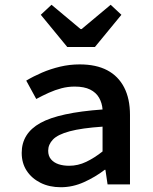

<svg xmlns="http://www.w3.org/2000/svg" viewBox="-20 -773 640 805"><path d="M235 12Q187 12 150 -6.5Q113 -25 92 -57Q71 -89 71 -132Q71 -214 149.5 -257.5Q228 -301 410 -314Q408 -341 395.5 -363Q383 -385 358 -397.5Q333 -410 293 -410Q265 -410 238 -403Q211 -396 184.5 -384Q158 -372 132 -358L90 -435Q120 -453 156 -468.5Q192 -484 232 -493.5Q272 -503 314 -503Q383 -503 429.5 -478.5Q476 -454 500.5 -406.5Q525 -359 525 -291V0H431L422 -61H419Q380 -31 332.5 -9.5Q285 12 235 12ZM270 -78Q307 -78 341.5 -94.5Q376 -111 410 -138V-242Q322 -236 272 -222.5Q222 -209 202 -188Q182 -167 182 -141Q182 -119 194 -105Q206 -91 225.5 -84.5Q245 -78 270 -78ZM262 -576 151 -711 196 -753 318 -651H322L444 -753L489 -711L378 -576Z"/></svg>

Font: Source Code Pro ExtraLight SemiBold
Style: Regular
Weight: 600
Monospace: yes
Version: Version 1.018;hotconv 1.0.116;makeotfexe 2.5.65601